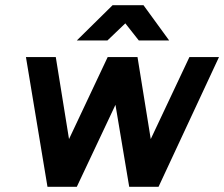

<svg xmlns="http://www.w3.org/2000/svg" viewBox="-20 -720 864 740"><path d="M276 -564H394L463 -630L515 -564H632L533 -700H414ZM710 -500 561 -184 510 -500H395L246 -184L195 -500H80L163 0H276L425 -316L478 0H591L824 -500Z"/></svg>

Font: Unageo
Style: SemiBold-Italic
Weight: 600
Designer: Richard Sepsi
Foundry: Richard Sepsi
Version: Version 2.000